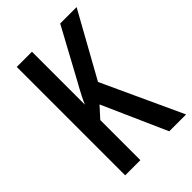

<svg xmlns="http://www.w3.org/2000/svg" viewBox="-212 -804 894 894"><g transform="rotate(-45 235.5 -357.0)"><path d="M471 0 288 -397 464 -714H356L221 -465C195 -419 178 -385 170 -365V-714H70V0H170V-264L219 -318L360 0Z"/></g></svg>

Font: Noto Sans Myanmar UI ExtraCondensed Medium
Style: Regular
Weight: 500
Width: 2
Designer: Monotype Design Team
Foundry: Monotype Imaging Inc.
Version: Version 2.103